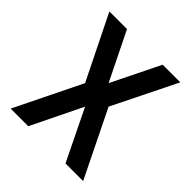

<svg xmlns="http://www.w3.org/2000/svg" viewBox="-146 -596 693 693"><g transform="rotate(45 200.0 -250.0)"><path d="M15 0 140 -255 19 -500H109L200 -315L291 -500H381L260 -255L385 0H295L200 -195L105 0Z"/></g></svg>

Font: Cuprum
Style: Regular
Weight: 400
Designer: Jovanny Lemonad
Foundry: Jovanny Lemonad
Version: Version 3.000